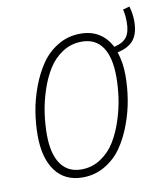

<svg xmlns="http://www.w3.org/2000/svg" viewBox="-72 -661 631 731"><g transform="rotate(-10 243.0 -295.0)"><path d="M485.8 -542Q485.8 -495.6 466.1 -470.5Q446.3 -445.3 402.8 -436Q417 -394.5 417 -344.2Q417 -299.3 409.4 -252.4Q401.9 -205.6 384.3 -158Q366.7 -110.4 341.3 -73.5Q315.9 -36.6 276.6 -13.4Q237.3 9.8 189.9 9.8Q121.6 9.8 84.7 -39.6Q47.9 -88.9 47.9 -176.8Q47.9 -221.7 55.4 -268.6Q63 -315.4 80.8 -363Q98.6 -410.6 124 -447.5Q149.4 -484.4 188.5 -507.6Q227.5 -530.8 274.9 -530.8Q356.4 -530.8 394 -459Q429.2 -467.3 443.1 -486.8Q457 -506.3 457 -543Q457 -574.2 451.2 -592.8L477.1 -600.1Q485.8 -572.8 485.8 -542ZM189.9 -21Q231.4 -21 265.1 -43.2Q298.8 -65.4 320.1 -100.1Q341.3 -134.8 355.7 -179Q370.1 -223.1 376 -264.9Q381.8 -306.6 381.8 -345.2Q381.8 -421.4 354.7 -460.7Q327.6 -500 274.9 -500Q233.4 -500 199.7 -477.8Q166 -455.6 144.8 -420.9Q123.5 -386.2 109.1 -341.8Q94.7 -297.4 88.9 -255.6Q83 -213.9 83 -174.8Q83 -99.6 110.6 -60.3Q138.2 -21 189.9 -21Z"/></g></svg>

Font: Fira Sans Compressed UltraLight
Style: Italic
Weight: 200
Width: 3
Italic angle: -8°
Designer: Carrois Corporate & Edenspiekermann AG
Foundry: Carrois Corporate GbR & Edenspiekermann AG
Version: Version 4.203;PS 004.203;hotconv 1.0.88;makeotf.lib2.5.64775